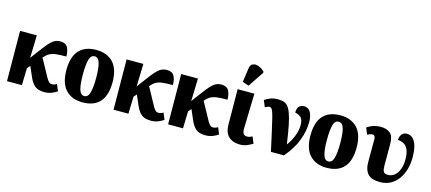

<svg xmlns="http://www.w3.org/2000/svg" viewBox="-59 -1400 4452 1981"><g transform="rotate(15 2167.0 -409.5)"><path d="M47 0 43 -536H222L215 -293L253 -345Q296 -404 326.5 -442Q357 -480 380 -501Q403 -522 425 -530.5Q447 -539 473 -539Q531 -539 552 -501Q573 -463 573 -404Q504 -404 462.5 -399Q421 -394 393.5 -378.5Q366 -363 339 -331L338 -330L446 -133Q458 -113 470.5 -101Q483 -89 502 -89Q526 -89 553 -105L582 -35Q561 -19 525 -4.5Q489 10 447 10Q382 10 346.5 -18Q311 -46 284 -110L239 -214L211 -183L206 0Z M854 10Q740 10 674.5 -59.5Q609 -129 609 -270Q609 -411 672 -480.5Q735 -550 857 -550Q971 -550 1036.5 -480.5Q1102 -411 1102 -270Q1102 -129 1039 -59.5Q976 10 854 10ZM856 -58Q896 -58 911.5 -112Q927 -166 927 -270Q927 -375 911 -428.5Q895 -482 855 -482Q815 -482 800 -428.5Q785 -375 785 -270Q785 -166 800.5 -112Q816 -58 856 -58Z M1185 0 1181 -536H1360L1353 -293L1391 -345Q1434 -404 1464.5 -442Q1495 -480 1518 -501Q1541 -522 1563 -530.5Q1585 -539 1611 -539Q1669 -539 1690 -501Q1711 -463 1711 -404Q1642 -404 1600.5 -399Q1559 -394 1531.5 -378.5Q1504 -363 1477 -331L1476 -330L1584 -133Q1596 -113 1608.5 -101Q1621 -89 1640 -89Q1664 -89 1691 -105L1720 -35Q1699 -19 1663 -4.5Q1627 10 1585 10Q1520 10 1484.5 -18Q1449 -46 1422 -110L1377 -214L1349 -183L1344 0Z M1768 0 1764 -536H1943L1936 -293L1974 -345Q2017 -404 2047.5 -442Q2078 -480 2101 -501Q2124 -522 2146 -530.5Q2168 -539 2194 -539Q2252 -539 2273 -501Q2294 -463 2294 -404Q2225 -404 2183.5 -399Q2142 -394 2114.5 -378.5Q2087 -363 2060 -331L2059 -330L2167 -133Q2179 -113 2191.5 -101Q2204 -89 2223 -89Q2247 -89 2274 -105L2303 -35Q2282 -19 2246 -4.5Q2210 10 2168 10Q2103 10 2067.5 -18Q2032 -46 2005 -110L1960 -214L1932 -183L1927 0Z M2535 10Q2460 10 2415 -32Q2370 -74 2370 -160L2367 -536H2546L2536 -166Q2535 -128 2546 -108.5Q2557 -89 2587 -89Q2603 -89 2615 -93Q2627 -97 2642 -105L2671 -35Q2652 -23 2616.5 -6.5Q2581 10 2535 10ZM2466 -600 2399 -623 2420 -772Q2424 -804 2442 -817Q2460 -830 2484 -828.5Q2508 -827 2533 -813.5Q2558 -800 2578 -779V-767Z M2866 0Q2838 -128 2819.5 -211Q2801 -294 2789 -341.5Q2777 -389 2768 -411Q2759 -433 2751 -439Q2743 -445 2732 -445Q2723 -445 2710 -440Q2697 -435 2686 -428L2657 -498Q2678 -514 2714 -528.5Q2750 -543 2791 -543Q2827 -543 2853.5 -536.5Q2880 -530 2900.5 -508Q2921 -486 2938.5 -440Q2956 -394 2972 -315.5Q2988 -237 3005 -117Q3027 -145 3046.5 -182.5Q3066 -220 3078.5 -261Q3091 -302 3091 -341Q3091 -401 3069.5 -424Q3048 -447 3003 -457Q3004 -508 3026.5 -526Q3049 -544 3075 -544Q3120 -544 3144 -505.5Q3168 -467 3168 -398Q3168 -305 3130.5 -203.5Q3093 -102 3005 0Z M3461 10Q3347 10 3281.5 -59.5Q3216 -129 3216 -270Q3216 -411 3279 -480.5Q3342 -550 3464 -550Q3578 -550 3643.5 -480.5Q3709 -411 3709 -270Q3709 -129 3646 -59.5Q3583 10 3461 10ZM3463 -58Q3503 -58 3518.5 -112Q3534 -166 3534 -270Q3534 -375 3518 -428.5Q3502 -482 3462 -482Q3422 -482 3407 -428.5Q3392 -375 3392 -270Q3392 -166 3407.5 -112Q3423 -58 3463 -58Z M4033 10Q3939 10 3901 -33.5Q3863 -77 3863 -153V-406Q3863 -422 3856 -433.5Q3849 -445 3830 -445Q3820 -445 3809 -441.5Q3798 -438 3779 -428L3750 -498Q3790 -524 3825 -533.5Q3860 -543 3895 -543Q3961 -543 3997.5 -511Q4034 -479 4034 -396V-163Q4034 -127 4044 -105Q4054 -83 4092 -83Q4135 -83 4165 -109.5Q4195 -136 4211 -180.5Q4227 -225 4227 -279Q4227 -348 4210 -386.5Q4193 -425 4164 -441Q4135 -457 4100 -458Q4102 -498 4121.5 -521Q4141 -544 4177 -544Q4206 -544 4232.5 -523.5Q4259 -503 4276 -454Q4293 -405 4293 -319Q4293 -254 4276 -195Q4259 -136 4226.5 -90Q4194 -44 4145 -17Q4096 10 4033 10Z"/></g></svg>

Font: Noto Serif Condensed Black
Style: Regular
Weight: 900
Width: 3
Designer: Monotype Design Team
Foundry: Monotype Imaging Inc.
Version: Version 2.015; ttfautohint (v1.8.4.7-5d5b)